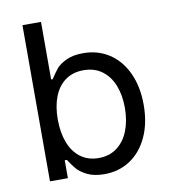

<svg xmlns="http://www.w3.org/2000/svg" viewBox="-81 -776 753 856"><g transform="rotate(-10 295.5 -348.0)"><path d="M78.1 -707H162.1V-446.3H168.9Q188 -475.1 200.9 -491Q213.9 -506.8 244.6 -522Q275.4 -537.1 322.3 -537.1Q388.7 -537.1 439.9 -503.7Q491.2 -470.2 520 -408.2Q548.8 -346.2 548.8 -263.7Q548.8 -181.2 520 -118.9Q491.2 -56.6 440.2 -22.9Q389.2 10.7 323.2 10.7Q276.9 10.7 246.1 -4.6Q215.3 -20 200.4 -37.6Q185.5 -55.2 168.9 -81.1H159.2V0H78.1ZM310.5 -64.5Q359.4 -64.5 394 -90.6Q428.7 -116.7 446.3 -162.4Q463.9 -208 463.9 -265.6Q463.9 -321.8 446.5 -366.2Q429.2 -410.6 394.8 -436.3Q360.4 -461.9 310.5 -461.9Q262.7 -461.9 228.8 -437.5Q194.8 -413.1 177.5 -368.9Q160.2 -324.7 160.2 -265.6Q160.2 -205.6 177.7 -160.2Q195.3 -114.7 229.2 -89.6Q263.2 -64.5 310.5 -64.5Z"/></g></svg>

Font: Pretendard Std
Style: Regular
Weight: 400
Designer: Base glyphs from Inter by Rasmus Andersson; Hangeul glyphs from Noto Sans CJK(Source Han Sans) by Jang Soo-young and Kan
Foundry: Kil Hyung-jin
Version: Version 1.309